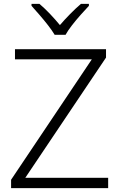

<svg xmlns="http://www.w3.org/2000/svg" viewBox="-20 -967 615 987"><path d="M536 0H37V-43L452 -662H57V-714H525V-671L110 -53H536ZM261 -788Q248 -810 227 -837Q206 -864 183 -890.5Q160 -917 142 -937V-947H183Q210 -924 237.5 -895Q265 -866 288 -838Q312 -866 340.5 -895Q369 -924 396 -947H437V-937Q418 -917 394.5 -890.5Q371 -864 350 -837Q329 -810 317 -788Z"/></svg>

Font: Noto Sans Gurmukhi UI Light
Style: Regular
Weight: 300
Designer: Jelle Bosma - Monotype Design Team
Foundry: Monotype Imaging Inc.
Version: Version 2.004; ttfautohint (v1.8.4.7-5d5b)